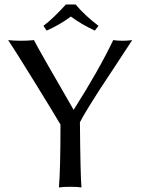

<svg xmlns="http://www.w3.org/2000/svg" viewBox="-20 -825 622 848"><path d="M314 -805.2Q355 -756.3 415 -710.9L398.9 -689.9Q336.9 -718.8 293 -752Q243.2 -714.8 186 -689.9L171.9 -710.9Q214.8 -743.2 271 -805.2ZM333 -285.2Q335 -53.2 339.8 2.9Q321.8 0 289.8 0Q257.8 0 240.2 2.9Q247.1 -74.2 247.1 -274.9Q217.3 -325.7 131.1 -465.3Q44.9 -605 16.1 -647.9Q41 -645 73.2 -645Q104 -645 129.9 -647.9Q153.8 -601.1 305.2 -339.8Q417 -515.6 480 -647.9Q498 -645 522 -645Q543.9 -645 564 -647.9Q533.2 -600.1 485.1 -527.6Q437 -455.1 416.5 -423.6Q396 -392.1 372.1 -353Q348.1 -314 333 -285.2Z"/></svg>

Font: Biolilbert
Style: Regular
Weight: 400
Designer: Philipp H. Poll
Foundry: Philipp H. Poll
Version: Version 1.1.0